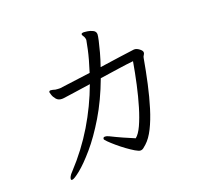

<svg xmlns="http://www.w3.org/2000/svg" viewBox="-134 -923 1268 1154"><g transform="rotate(-20 500.0 -346.0)"><path d="M759 -550Q773 -550 789.5 -537.5Q806 -525 806 -514Q806 -506 800.5 -498.5Q795 -491 794 -483Q780 -403 763 -326Q746 -249 725.5 -182.5Q705 -116 680 -66Q655 -16 625 11Q615 20 606 27Q597 34 586 34Q576 34 554 21Q532 8 506 -11Q480 -30 456 -50.5Q432 -71 416.5 -86.5Q401 -102 401 -106Q401 -108 401.5 -110Q402 -112 403 -114Q406 -118 413 -118Q424 -118 438 -111Q476 -92 513 -75.5Q550 -59 584 -45Q606 -62 626.5 -106.5Q647 -151 665.5 -213Q684 -275 699.5 -345.5Q715 -416 727 -486Q687 -482 629 -473.5Q571 -465 510 -456Q463 -330 405 -233.5Q347 -137 291 -72Q235 -7 194 26Q153 59 140 59Q133 59 133 52Q133 46 138.5 35.5Q144 25 157 12Q252 -90 321 -205Q390 -320 436 -445Q370 -435 333.5 -430Q297 -425 280.5 -422.5Q264 -420 258.5 -419.5Q253 -419 249 -419Q226 -419 213 -434.5Q200 -450 195.5 -465.5Q191 -481 191 -481Q191 -490 199 -491H203Q208 -491 215.5 -489Q223 -487 230 -485Q246 -483 260 -483L458 -509Q484 -590 495.5 -644.5Q507 -699 507 -702Q507 -709 504 -718Q502 -724 497 -731Q492 -738 492 -743Q492 -745 493 -746Q496 -751 508 -751Q513 -751 531 -748.5Q549 -746 565.5 -737.5Q582 -729 582 -711Q582 -702 575.5 -672.5Q569 -643 558 -602.5Q547 -562 532 -519Q600 -529 662 -537.5Q724 -546 755 -550Z"/></g></svg>

Font: QiushuiShotai
Style: Regular
Weight: 600
Designer: Fontworks Inc.
Foundry: Fontworks Inc.
Version: Version 1.250